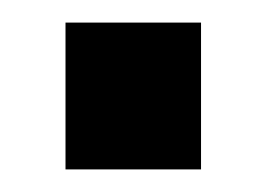

<svg xmlns="http://www.w3.org/2000/svg" viewBox="-20 -520 236 170"><path d="M38 -500V-370H158V-500Z"/></svg>

Font: Jakob Semi-Condensed
Style: Regular
Weight: 400
Width: 4
Designer: Alan Madić
Foundry: X Cicéro
Version: Version 1.000;Glyphs 3.1.2 (3151)